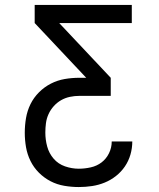

<svg xmlns="http://www.w3.org/2000/svg" viewBox="-20 -755 640 775"><path d="M298 0Q269 0 239.5 -5Q210 -10 184 -23.5Q158 -37 137 -58Q116 -79 103 -105.5Q90 -132 85 -161Q80 -190 80 -219Q80 -249 85 -278.5Q90 -308 103 -334.5Q116 -361 137.5 -382.5Q159 -404 185.5 -417.5Q212 -431 241 -436Q270 -441 300 -441H328L120 -662V-735H512V-662H219L427 -441V-368H300Q281 -368 262 -364Q243 -360 226.5 -350.5Q210 -341 197 -326.5Q184 -312 176 -294.5Q168 -277 165.5 -258Q163 -239 163 -220Q163 -191 170.5 -163.5Q178 -136 196.5 -114.5Q215 -93 242.5 -83.5Q270 -74 298 -74Q322 -74 346.5 -79.5Q371 -85 390 -99.5Q409 -114 420 -136.5Q431 -159 431 -184H514Q514 -157 506.5 -131Q499 -105 484 -83Q469 -61 448 -44.5Q427 -28 402.5 -18Q378 -8 351.5 -4Q325 0 298 0Z"/></svg>

Font: Nova
Style: Regular
Weight: 400
Monospace: yes
Designer: Belleve Invis
Foundry: Belleve Invis
Version: Version 24.1.4; ttfautohint (v1.8.4)